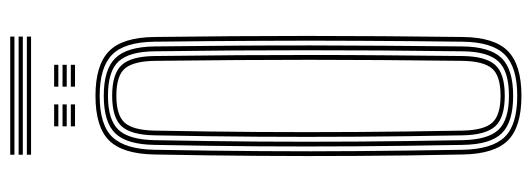

<svg xmlns="http://www.w3.org/2000/svg" viewBox="-344 -664 1014 366"><g transform="rotate(-90 163.0 -481.0)"><path d="M163.5 6Q103.8 6 78.1 -20Q52.5 -46 51.5 -105.8Q49.2 -215.5 48.8 -309Q48.2 -402.5 48.9 -494.8Q49.5 -587 51.5 -693.5Q52.5 -753.8 78.1 -779.9Q103.8 -806 163.5 -806Q222 -806 248.4 -780.2Q274.8 -754.5 275.5 -693.5Q277.5 -544.8 277.5 -403.4Q277.5 -262 275.5 -105.8Q274.8 -45.2 248.4 -19.6Q222 6 163.5 6ZM163.5 -2Q217.8 -2 241.8 -25.8Q265.8 -49.5 266.5 -106Q267.8 -206.8 268.2 -301.5Q268.8 -396.2 268.2 -492.2Q267.8 -588.2 266.5 -693.5Q265.8 -751 241.5 -774.5Q217.2 -798 163.5 -798Q107.5 -798 84.5 -773.5Q61.5 -749 60.5 -693.5Q58.5 -582.8 57.9 -488.9Q57.2 -395 58 -303Q58.8 -211 60.5 -106Q61.5 -50.5 84.6 -26.2Q107.8 -2 163.5 -2ZM163.5 -9.8Q113 -9.8 91.8 -31.6Q70.5 -53.5 69.8 -106.2Q67.8 -216.8 67.1 -310.6Q66.5 -404.5 67.1 -496.4Q67.8 -588.2 69.8 -693.2Q70.5 -746.2 91.8 -768.2Q113 -790.2 163.5 -790.2Q213.5 -790.2 235.1 -768.2Q256.8 -746.2 257.5 -693.2Q258.5 -609.2 259 -536.2Q259.5 -463.2 259.4 -394.5Q259.2 -325.8 258.8 -255.4Q258.2 -185 257.5 -106.2Q256.8 -54.2 235.4 -32Q214 -9.8 163.5 -9.8ZM163.5 -17.8Q210.2 -17.8 229 -38Q247.8 -58.2 248.2 -106.5Q249.2 -192 249.8 -264.8Q250.2 -337.5 250.2 -405.2Q250.2 -473 249.8 -543Q249.2 -613 248.2 -693Q247.8 -741.2 229.1 -761.8Q210.5 -782.2 163.5 -782.2Q117.5 -782.2 98.6 -762.2Q79.8 -742.2 78.8 -693.2Q76.8 -587.8 76.1 -495.1Q75.5 -402.5 76.1 -308.8Q76.8 -215 78.8 -106.2Q79.8 -57.5 98.8 -37.6Q117.8 -17.8 163.5 -17.8ZM163.5 -25.8Q122 -25.8 105.4 -43.8Q88.8 -61.8 88 -106.5Q86 -217.5 85.4 -311.1Q84.8 -404.8 85.4 -496.4Q86 -588 88 -693Q88.8 -738 105.2 -756.1Q121.8 -774.2 163.5 -774.2Q205.5 -774.2 222.1 -755.9Q238.8 -737.5 239.2 -692.8Q240.2 -605 240.8 -532Q241.2 -459 241.2 -392.1Q241.2 -325.2 240.6 -256.1Q240 -187 239.2 -106.8Q238.8 -62.8 222.4 -44.2Q206 -25.8 163.5 -25.8ZM163.5 -33.8Q202 -33.8 215.8 -50.5Q229.5 -67.2 230 -107Q231 -190.5 231.5 -261.2Q232 -332 232 -398.8Q232 -465.5 231.5 -536.6Q231 -607.8 230 -692.5Q229.5 -732.5 215.9 -749.4Q202.2 -766.2 163.5 -766.2Q126.2 -766.2 112 -750.2Q97.8 -734.2 97 -692.8Q95 -587 94.4 -494.5Q93.8 -402 94.4 -308.5Q95 -215 97 -106.8Q97.8 -65.8 112 -49.8Q126.2 -33.8 163.5 -33.8ZM180.8 -876.8V-884.8H222.5V-876.8ZM105.2 -876.8V-884.8H147V-876.8ZM105.2 -860.8V-868.8H147V-860.8ZM180.8 -860.8V-868.8H222.5V-860.8ZM105.2 -845V-853H147V-845ZM180.8 -845V-853H222.5V-845ZM276.2 -960.5H51V-968.5H276.2ZM276.2 -944.5H51V-952.5H276.2ZM276.2 -928.8H51V-936.8H276.2Z"/></g></svg>

Font: Big Shoulders Inline Display Light
Style: Regular
Weight: 300
Designer: Patric King
Foundry: XO Type Co
Version: Version 1.000